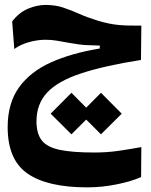

<svg xmlns="http://www.w3.org/2000/svg" viewBox="-20 -453 626 794"><path d="M340.8 321.8Q176.3 321.8 94 264.9Q11.7 208 11.7 72.8Q11.7 -26.4 58.6 -91.6Q105.5 -156.7 190.9 -195.1Q276.4 -233.4 392.6 -252.4V-264.6Q367.2 -265.1 338.9 -266.4Q310.5 -267.6 268.1 -275.4Q236.3 -281.2 214.1 -284.9Q191.9 -288.6 168.9 -288.6Q134.8 -288.6 99.9 -278.8Q64.9 -269 39.1 -250.5L30.3 -364.3Q59.1 -401.9 96.4 -417.2Q133.8 -432.6 168 -432.6Q209 -432.6 241.7 -421.6Q274.4 -410.6 308.3 -395.5Q342.3 -380.4 387.2 -366.7Q433.1 -353 472.4 -349.6Q511.7 -346.2 564.5 -347.2L563 -205.1Q408.7 -180.7 313.5 -148.9Q218.3 -117.2 174.6 -69.8Q130.9 -22.5 130.9 48.3Q130.9 99.6 152.8 127.7Q174.8 155.8 227.1 166.7Q279.3 177.7 370.1 177.7Q422.4 177.7 469.2 170.9Q516.1 164.1 564.5 155.3L563.5 279.3Q523.4 296.9 463.1 309.3Q402.8 321.8 340.8 321.8ZM397.5 102.5 336.4 41.5 275.4 102.5 189.5 17.1 275.4 -69.3 336.4 -7.8 397.5 -69.3 483.4 17.1Z"/></svg>

Font: Cascadia Mono
Style: Bold
Weight: 700
Monospace: yes
Designer: Aaron Bell
Foundry: Saja Typeworks
Version: Version 2404.023; ttfautohint (v1.8.4)